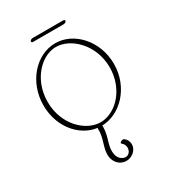

<svg xmlns="http://www.w3.org/2000/svg" viewBox="-183 -627 837 939"><g transform="rotate(-30 235.0 -157.0)"><path d="M137.2 -521C137.2 -517.1 141.1 -514.6 147 -514.6H317.9C325.2 -514.6 334.5 -519 334.5 -525.9C334.5 -529.8 330.6 -532.2 324.7 -532.2H153.8C146.5 -532.2 137.2 -527.8 137.2 -521ZM207.9 12.4C207.9 15.3 208.2 18.1 208.2 20.9C208.2 67.1 185.9 98.7 184.5 142.5C184.5 143.4 184.5 144.2 184.5 145.1C184.5 175.8 201.3 203.4 227 213.3C235 216.5 243 217.9 250.7 217.9C280.1 217.9 305.4 197.4 312 173.8C313.2 168.9 313.8 164.3 313.8 159.8C313.8 142.3 304.8 128.2 293.9 120.1C292.2 118.8 290 118.2 287.5 118.2C279.7 118.2 269.9 123.6 269.9 128.9C269.9 130.4 270.6 131.9 272.4 133.2C282.9 141.3 287.5 152.9 287.5 164.2C287.5 182.4 275.4 199.8 256.9 199.8C252.9 199.8 248.6 199 244.1 197.2C220.5 187.9 212.1 165.4 212.1 140.1C212.1 125.6 214.9 110.1 219.2 95.6C226.3 72.1 234.6 46.6 234.6 16.9C234.6 13.9 234.5 10.8 234.3 7.8C234.1 3.4 230.3 1.6 225.6 1.6C218 1.6 207.9 6.4 207.9 12.4ZM434.6 -224.1C434.6 -355.5 339.8 -455.1 235.8 -455.1C127.4 -455.1 34.2 -351.1 34.2 -219.7C34.2 -88.4 126 8.8 230 8.8C337.4 8.8 434.6 -92.8 434.6 -224.1ZM236.3 -8.8C153.3 -8.8 60.5 -95.2 60.5 -224.1C60.5 -255.4 65.9 -284.2 75.2 -310.1C105 -391.1 170.4 -437.5 229.5 -437.5C312.5 -437.5 408.2 -348.6 408.2 -219.7C408.2 -189.5 402.8 -161.1 393.6 -136.2C363.8 -54.7 296.4 -8.8 236.3 -8.8Z"/></g></svg>

Font: WireWyrm
Style: Light
Weight: 200
Version: Version 001.000